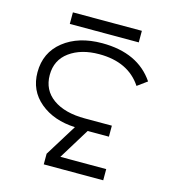

<svg xmlns="http://www.w3.org/2000/svg" viewBox="-117 -898 903 995"><g transform="rotate(15 335.0 -400.0)"><path d="M209 0V-57L315 -228Q200 -233 127 -294Q54 -355 54 -453Q54 -559 133.5 -622Q213 -685 340 -685Q532 -685 620 -555L568 -517Q496 -626 340 -626Q243 -626 181 -581Q119 -536 119 -456Q119 -375 182 -330Q245 -285 353 -285H498V-226H384L282 -60H528V0ZM151 -738V-800H521V-738Z"/></g></svg>

Font: Zaghawa Beria
Style: Regular
Weight: 400
Designer: Anonymous
Foundry: Designed by a volunteer who chooses to remain anonymous, in cooperation with SIL International and the Mission Protestan
Version: Version 1.001